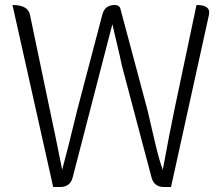

<svg xmlns="http://www.w3.org/2000/svg" viewBox="-20 -749 897 769"><path d="M193 0 30 -729Q92 -729 100 -690L180 -307Q200 -215 229 -69Q251 -149 289 -307L390 -691Q400 -729 440 -729Q459 -729 463 -711L571 -307Q581 -263 600 -182Q619 -102 632 -69Q659 -216 678 -307L767 -729Q825 -729 817 -690L665 0H637Q597 0 587 -38L468 -487Q461 -521 447 -580L430 -652L271 -38Q261 0 221 0Z"/></svg>

Font: Swei Half Moon CJK SC
Style: Light
Weight: 300
Version: Version 2.071